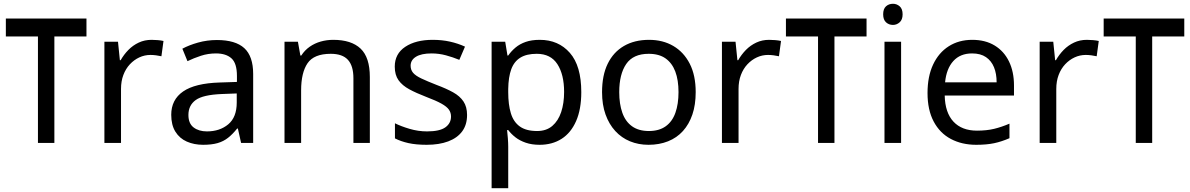

<svg xmlns="http://www.w3.org/2000/svg" viewBox="-20 -757 6303 1017"><path d="M438 -659V-564H268V0H181V-564H11V-659Z M783 -546Q798 -546 815.5 -544.5Q833 -543 846 -540L835 -459Q822 -462 806.5 -464Q791 -466 777 -466Q746 -466 718 -453Q690 -440 668 -416.5Q646 -393 633.5 -360Q621 -327 621 -286V0H533V-536H605L615 -438H619Q636 -468 660 -492.5Q684 -517 715 -531.5Q746 -546 783 -546Z M1129 -545Q1227 -545 1274 -502Q1321 -459 1321 -365V0H1257L1240 -76H1236Q1213 -47 1188.5 -27.5Q1164 -8 1132.5 1Q1101 10 1056 10Q1008 10 969.5 -7Q931 -24 909 -59.5Q887 -95 887 -149Q887 -229 950 -272.5Q1013 -316 1144 -320L1235 -323V-355Q1235 -422 1206 -448Q1177 -474 1124 -474Q1082 -474 1044 -461.5Q1006 -449 973 -433L946 -499Q981 -518 1029 -531.5Q1077 -545 1129 -545ZM1155 -259Q1055 -255 1016.5 -227Q978 -199 978 -148Q978 -103 1005.5 -82Q1033 -61 1076 -61Q1144 -61 1189 -98.5Q1234 -136 1234 -214V-262Z M1745 -546Q1841 -546 1890 -499.5Q1939 -453 1939 -349V0H1852V-343Q1852 -408 1823 -440Q1794 -472 1732 -472Q1643 -472 1609 -422Q1575 -372 1575 -278V0H1487V-536H1558L1571 -463H1576Q1594 -491 1620.5 -509.5Q1647 -528 1679 -537Q1711 -546 1745 -546Z M2454 -148Q2454 -96 2428 -61Q2402 -26 2354 -8Q2306 10 2240 10Q2184 10 2143.5 1Q2103 -8 2072 -24V-104Q2104 -88 2149.5 -74.5Q2195 -61 2242 -61Q2309 -61 2339 -82.5Q2369 -104 2369 -140Q2369 -160 2358 -176Q2347 -192 2318.5 -208Q2290 -224 2237 -244Q2185 -264 2148 -284Q2111 -304 2091 -332Q2071 -360 2071 -404Q2071 -472 2126.5 -509Q2182 -546 2272 -546Q2321 -546 2363.5 -536.5Q2406 -527 2443 -510L2413 -440Q2379 -454 2342 -464Q2305 -474 2266 -474Q2212 -474 2183.5 -456.5Q2155 -439 2155 -409Q2155 -387 2168 -371.5Q2181 -356 2211.5 -341.5Q2242 -327 2293 -307Q2344 -288 2380 -268Q2416 -248 2435 -219.5Q2454 -191 2454 -148Z M2839 -546Q2938 -546 2998.5 -477Q3059 -408 3059 -269Q3059 -178 3031.5 -115.5Q3004 -53 2954.5 -21.5Q2905 10 2838 10Q2797 10 2765 -1Q2733 -12 2710.5 -29.5Q2688 -47 2672 -68H2666Q2668 -51 2670 -25Q2672 1 2672 20V240H2584V-536H2656L2668 -463H2672Q2688 -486 2710.5 -505Q2733 -524 2764.5 -535Q2796 -546 2839 -546ZM2823 -472Q2769 -472 2736 -451.5Q2703 -431 2688 -390Q2673 -349 2672 -286V-269Q2672 -203 2686 -157Q2700 -111 2733.5 -87Q2767 -63 2825 -63Q2874 -63 2905.5 -90Q2937 -117 2952.5 -163.5Q2968 -210 2968 -270Q2968 -362 2932.5 -417Q2897 -472 2823 -472Z M3665 -269Q3665 -202 3647.5 -150.5Q3630 -99 3597.5 -63Q3565 -27 3518.5 -8.5Q3472 10 3415 10Q3362 10 3317 -8.5Q3272 -27 3239 -63Q3206 -99 3187.5 -150.5Q3169 -202 3169 -269Q3169 -358 3199 -419.5Q3229 -481 3285 -513.5Q3341 -546 3418 -546Q3491 -546 3546.5 -513.5Q3602 -481 3633.5 -419.5Q3665 -358 3665 -269ZM3260 -269Q3260 -206 3276.5 -159.5Q3293 -113 3328 -88Q3363 -63 3417 -63Q3471 -63 3506 -88Q3541 -113 3557.5 -159.5Q3574 -206 3574 -269Q3574 -333 3557 -378Q3540 -423 3505.5 -447.5Q3471 -472 3416 -472Q3334 -472 3297 -418Q3260 -364 3260 -269Z M4054 -546Q4069 -546 4086.5 -544.5Q4104 -543 4117 -540L4106 -459Q4093 -462 4077.5 -464Q4062 -466 4048 -466Q4017 -466 3989 -453Q3961 -440 3939 -416.5Q3917 -393 3904.5 -360Q3892 -327 3892 -286V0H3804V-536H3876L3886 -438H3890Q3907 -468 3931 -492.5Q3955 -517 3986 -531.5Q4017 -546 4054 -546Z M4570 -659V-564H4400V0H4313V-564H4143V-659Z M4753 -536V0H4665V-536ZM4710 -737Q4730 -737 4745.5 -723.5Q4761 -710 4761 -681Q4761 -653 4745.5 -639Q4730 -625 4710 -625Q4688 -625 4673 -639Q4658 -653 4658 -681Q4658 -710 4673 -723.5Q4688 -737 4710 -737Z M5130 -546Q5199 -546 5248.5 -516Q5298 -486 5324.5 -431.5Q5351 -377 5351 -304V-251H4984Q4986 -160 5030.5 -112.5Q5075 -65 5155 -65Q5206 -65 5245.5 -74.5Q5285 -84 5327 -102V-25Q5286 -7 5246 1.5Q5206 10 5151 10Q5075 10 5016.5 -21Q4958 -52 4925.5 -113.5Q4893 -175 4893 -264Q4893 -352 4922.5 -415Q4952 -478 5005.5 -512Q5059 -546 5130 -546ZM5129 -474Q5066 -474 5029.5 -433.5Q4993 -393 4986 -321H5259Q5259 -367 5245 -401Q5231 -435 5202.5 -454.5Q5174 -474 5129 -474Z M5737 -546Q5752 -546 5769.5 -544.5Q5787 -543 5800 -540L5789 -459Q5776 -462 5760.5 -464Q5745 -466 5731 -466Q5700 -466 5672 -453Q5644 -440 5622 -416.5Q5600 -393 5587.5 -360Q5575 -327 5575 -286V0H5487V-536H5559L5569 -438H5573Q5590 -468 5614 -492.5Q5638 -517 5669 -531.5Q5700 -546 5737 -546Z M6253 -659V-564H6083V0H5996V-564H5826V-659Z"/></svg>

Font: uoriya05
Style: Book
Weight: 400
Designer: Jelle Bosma - Monotype Design Team
Foundry: Monotype Imaging Inc.
Version: Version 2.003